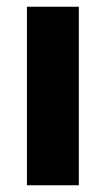

<svg xmlns="http://www.w3.org/2000/svg" viewBox="-20 -550 314 570"><path d="M60 0V-530H214V0Z"/></svg>

Font: Golos Text VF
Style: Regular
Weight: 400
Designer: A.Korolkova, Vitaly Kuzmin
Foundry: ParaType Ltd
Version: Version 2.003